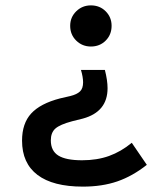

<svg xmlns="http://www.w3.org/2000/svg" viewBox="-20 -506 620 714"><path d="M370 -246Q380 -207 380 -178Q380 -90 288 -65L248 -55Q203 -43 186 -28Q169 -13 169 16Q169 55 197 72.5Q225 90 285 90Q341 90 385.5 74Q430 58 470 25L526 107Q473 149 416.5 168.5Q360 188 288 188Q177 188 119.5 144.5Q62 101 62 17Q62 -47 96 -84Q130 -121 203 -140L242 -149Q266 -155 277.5 -166Q289 -177 289 -200Q289 -209 287 -221Q285 -233 281 -246ZM318 -486Q351 -486 373 -464Q395 -442 395 -410Q395 -377 373 -355Q351 -333 318 -333Q286 -333 263.5 -355Q241 -377 241 -410Q241 -442 263.5 -464Q286 -486 318 -486Z"/></svg>

Font: Sometype Mono SemiBold
Style: Regular
Weight: 600
Designer: Ryoichi Tsunekawa
Foundry: Dharma Type
Version: Version 1.001